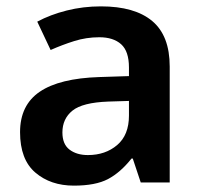

<svg xmlns="http://www.w3.org/2000/svg" viewBox="-20 -573 630 603"><path d="M297 -553Q403 -553 458 -507Q513 -461 513 -364V0H422L397 -75H393Q358 -31 319 -10.5Q280 10 212 10Q139 10 91 -31Q43 -72 43 -158Q43 -243 105 -285Q167 -327 292 -331L385 -334V-361Q385 -412 360.5 -434Q336 -456 292 -456Q251 -456 213 -444Q175 -432 139 -416L97 -505Q138 -527 189.5 -540Q241 -553 297 -553ZM320 -254Q239 -251 207.5 -225.5Q176 -200 176 -157Q176 -120 198.5 -103Q221 -86 256 -86Q311 -86 348 -117.5Q385 -149 385 -210V-256Z"/></svg>

Font: Noto Sans Kawi SemiBold
Style: Regular
Weight: 600
Designer: Fadhl Haqq
Version: Version 1.000